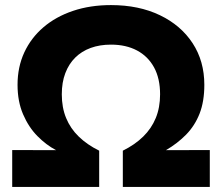

<svg xmlns="http://www.w3.org/2000/svg" viewBox="-20 -735 873 755"><path d="M28 0V-145L200.5 -144.5Q161.5 -165 127 -200Q92.5 -235 70.8 -285.5Q49 -336 49 -401.5Q49 -471.5 75.5 -528.8Q102 -586 150.8 -627.8Q199.5 -669.5 267 -692.2Q334.5 -715 416.5 -715Q526 -715 608.8 -675.2Q691.5 -635.5 737.5 -565Q783.5 -494.5 783.5 -401.5Q783.5 -336 764.8 -288.2Q746 -240.5 712 -205.8Q678 -171 632.5 -144.5L805 -145V0H463V-142.5Q510.5 -166 543 -197.8Q575.5 -229.5 592.5 -270.8Q609.5 -312 609.5 -364Q609.5 -426.5 585.8 -470Q562 -513.5 518.8 -536.5Q475.5 -559.5 416.5 -559.5Q372 -559.5 336.5 -546.5Q301 -533.5 275.8 -508.5Q250.5 -483.5 236.8 -447.2Q223 -411 223 -364Q223 -312 240 -270.8Q257 -229.5 289.8 -197.8Q322.5 -166 370 -142.5V0Z"/></svg>

Font: Geologica Thin Roman
Style: Bold
Weight: 700
Version: Version 1.010;gftools[0.9.28]